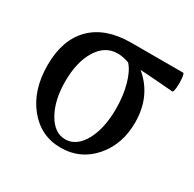

<svg xmlns="http://www.w3.org/2000/svg" viewBox="-104 -526 656 648"><g transform="rotate(30 224.5 -202.0)"><path d="M204.1 11.2Q126.5 11.2 76.7 -50.3Q26.9 -111.8 26.9 -209Q26.9 -307.6 80.6 -361.3Q134.3 -415 234.9 -415H436Q439.9 -415 441.9 -396.5Q443.8 -377.9 441.9 -359.6Q439.9 -341.3 436 -341.8Q423.8 -342.8 377.2 -346.4Q330.6 -350.1 307.1 -351.1Q379.9 -290.5 379.9 -188Q379.9 -102.5 330.1 -45.7Q280.3 11.2 204.1 11.2ZM203.1 -21Q246.1 -21 273.4 -69.6Q300.8 -118.2 300.8 -195.8Q300.8 -246.1 289.1 -288.6Q277.3 -331.1 257.8 -352.1Q233.4 -360.8 212.9 -360.8Q164.1 -360.8 135 -313.5Q106 -266.1 106 -190.9Q106 -117.7 133.5 -69.3Q161.1 -21 203.1 -21Z"/></g></svg>

Font: Junicode SmCond
Style: Regular
Weight: 400
Width: 4
Designer: Peter S. Baker
Version: Version 2.206